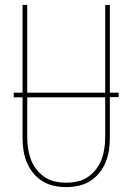

<svg xmlns="http://www.w3.org/2000/svg" viewBox="-20 -755 540 783"><path d="M250 8Q224 8 199 2.5Q174 -3 152.5 -16.5Q131 -30 114.5 -50.5Q98 -71 88.5 -95Q79 -119 75.5 -144Q72 -169 72 -195V-358H36V-377H72V-735H91V-377H409V-735H428V-377H464V-359H428V-195Q428 -169 424.5 -144Q421 -119 411.5 -95Q402 -71 385.5 -50.5Q369 -30 347.5 -16.5Q326 -3 301 2.5Q276 8 250 8ZM250 -10Q273 -10 296 -15Q319 -20 338 -33Q357 -46 371.5 -64.5Q386 -83 394 -104.5Q402 -126 405.5 -149Q409 -172 409 -195V-358H91V-195Q91 -172 94.5 -149Q98 -126 106 -104.5Q114 -83 128.5 -64.5Q143 -46 162 -33Q181 -20 204 -15Q227 -10 250 -10Z"/></svg>

Font: Iosevka SS18 Thin
Style: Regular
Weight: 100
Monospace: yes
Designer: Belleve Invis
Foundry: Belleve Invis
Version: Version 25.1.1; ttfautohint (v1.8.4)